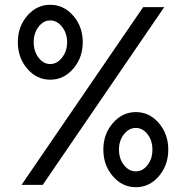

<svg xmlns="http://www.w3.org/2000/svg" viewBox="-20 -780 784 810"><path d="M289.1 -490.2Q249 -443.8 191.9 -443.8Q134.8 -443.8 95 -490.2Q55.2 -536.6 55.2 -602.1Q55.2 -667.5 95 -713.6Q134.8 -759.8 191.9 -759.8Q249 -759.8 289.1 -713.6Q329.1 -667.5 329.1 -602.1Q329.1 -536.6 289.1 -490.2ZM584 -750H672.9L160.2 0H70.8ZM142.6 -536.9Q163.1 -509.8 191.9 -509.8Q220.7 -509.8 241.9 -537.1Q263.2 -564.5 263.2 -602.1Q263.2 -639.6 241.9 -666.7Q220.7 -693.8 191.9 -693.8Q163.1 -693.8 142.6 -667Q122.1 -640.1 122.1 -602.1Q122.1 -564 142.6 -536.9ZM416 -148.9Q416 -214.4 456.1 -260.7Q496.1 -307.1 553.2 -307.1Q610.4 -307.1 650.1 -260.7Q689.9 -214.4 689.9 -148.9Q689.9 -83 650.1 -36.6Q610.4 9.8 553.2 9.8Q496.1 9.8 456.1 -36.6Q416 -83 416 -148.9ZM553.2 -57.1Q582 -57.1 602.5 -83.7Q623 -110.4 623 -148.9Q623 -187 602.5 -213.6Q582 -240.2 553.2 -240.2Q523.9 -240.2 502.9 -213.6Q481.9 -187 481.9 -148.9Q481.9 -110.4 502.9 -83.7Q523.9 -57.1 553.2 -57.1Z"/></svg>

Font: Oakes Grotesk
Style: Italic
Weight: 400
Italic angle: -8°
Designer: Samuel Oakes
Foundry: Samuel Oakes
Version: Version 1.000;PS 001.000;hotconv 1.0.88;makeotf.lib2.5.64775